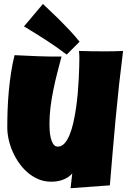

<svg xmlns="http://www.w3.org/2000/svg" viewBox="-20 -947 651 978"><path d="M606.9 -687.5Q585 -515.6 569.3 -345.5Q553.7 -175.3 539.6 -2.9L339.4 11.7L348.1 -63.5Q338.4 -52.2 325.4 -43.9Q312.5 -35.6 297.9 -30.5Q283.2 -25.4 267.6 -23.2Q252 -21 237.8 -21.5Q204.6 -22 175.3 -34.4Q146 -46.9 121.6 -67.6Q97.2 -88.4 77.6 -116Q58.1 -143.6 44.7 -174.1Q31.2 -204.6 24.2 -236.3Q17.1 -268.1 17.1 -297.9Q17.1 -341.8 18.8 -388.9Q20.5 -436 24.9 -483.4Q29.3 -530.8 36.4 -577.1Q43.5 -623.5 54.2 -666Q113.8 -663.1 173.8 -660.6Q233.9 -658.2 293.5 -659.2Q282.2 -616.7 271.2 -574Q260.3 -531.2 251.5 -488Q242.7 -444.8 237.3 -401.4Q231.9 -357.9 231.9 -313.5Q231.9 -303.2 232.9 -284.2Q233.9 -265.1 238 -246.6Q242.2 -228 250.7 -214.1Q259.3 -200.2 274.9 -200.2Q293.5 -200.2 308.1 -216.1Q322.8 -231.9 334 -258.8Q345.2 -285.6 353.3 -320.8Q361.3 -356 366.9 -394.3Q372.6 -432.6 376 -471.7Q379.4 -510.7 381.1 -545.2Q382.8 -579.6 383.5 -606.9Q384.3 -634.3 384.3 -649.4Q384.3 -659.2 383.8 -668.5Q383.3 -677.7 382.3 -687.5Q414.1 -686.5 445.3 -686Q476.6 -685.5 508.3 -685.5Q532.7 -685.5 557.4 -685.8Q582 -686 606.9 -687.5ZM319.8 -668.9Q266.1 -709.5 212.4 -744.1Q158.7 -778.8 102.1 -812.5L198.7 -926.8Q237.8 -890.1 273.4 -855.5Q288.6 -840.3 304.4 -824.2Q320.3 -808.1 335.2 -792.2Q350.1 -776.4 363 -761.5Q376 -746.6 385.3 -734.4Z"/></svg>

Font: Luckiest Guy RUS-BEL-UKR
Style: Regular
Weight: 400
Designer: Astigmatic (AOETI)
Foundry: Astigmatic (AOETI)
Version: Version 1.00 March 11, 2019, initial release